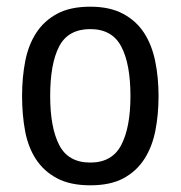

<svg xmlns="http://www.w3.org/2000/svg" viewBox="-20 -557 540 574"><path d="M250 -3Q190 -3 150.5 -24Q111 -45 87.5 -81Q64 -117 55 -165.5Q46 -214 46 -270Q46 -326 55.5 -374.5Q65 -423 88.5 -459Q112 -495 151 -516Q190 -537 250 -537Q308 -537 347.5 -516Q387 -495 410.5 -459Q434 -423 444 -374Q454 -325 454 -270Q454 -215 444.5 -166.5Q435 -118 411.5 -81.5Q388 -45 349 -24Q310 -3 250 -3ZM250 -71Q315 -71 342.5 -123.5Q370 -176 370 -270Q370 -366 342.5 -418Q315 -470 250 -470Q184 -470 157 -418.5Q130 -367 130 -270Q130 -176 157 -123.5Q184 -71 250 -71Z"/></svg>

Font: D2Coding ligature
Style: Regular
Weight: 400
Monospace: yes
Designer: Yong-Rak Park; Jeong-Hwan Yoon; Sang-Min Lee;
Foundry: NHN Corporation
Version: Version 1.3.2; Build 20180524